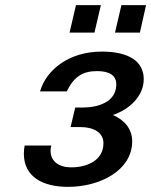

<svg xmlns="http://www.w3.org/2000/svg" viewBox="-20 -714 589 748"><path d="M525 -587 549 -694H453L428 -587ZM348 -587 373 -694H276L251 -587ZM76 -147C74 -137 73 -127 73 -115C73 -24 148 14 245 14C368 14 495 -49 495 -164C495 -212 464 -247 420 -266C487 -289 540 -341 540 -406C540 -474 483 -513 377 -513C249 -513 161 -443 136 -358H240C268 -415 302 -437 358 -437C407 -437 433 -420 433 -385C433 -317 363 -295 301 -295H273L255 -219H293C346 -219 383 -197 383 -156C383 -90 321 -62 257 -62C210 -62 177 -85 177 -127C177 -135 178 -141 180 -147Z"/></svg>

Font: Perun Medium Italic
Style: Regular
Weight: 500
Italic angle: -12°
Foundry: Copyright (c) Stefan Peev, Context Ltd, 2016
Version: Version 1.026